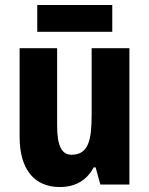

<svg xmlns="http://www.w3.org/2000/svg" viewBox="-20 -743 601 773"><path d="M432 -723H130V-615H432ZM501 -549H349V-281C349 -179 336 -120 268 -120C227 -120 210 -159 210 -237V-549H59V-192C59 -60 119 10 221 10C282 10 329 -16 357 -69H365L384 0H501Z"/></svg>

Font: Noto Sans Gujarati Condensed ExtraBold
Style: Regular
Weight: 800
Width: 3
Designer: Jelle Bosma - Monotype Design Team, Universal Thirst
Foundry: Monotype Imaging Inc.
Version: Version 2.106